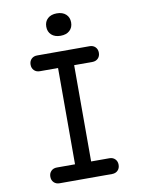

<svg xmlns="http://www.w3.org/2000/svg" viewBox="-101 -1012 801 1080"><g transform="rotate(-10 300.0 -472.0)"><path d="M346 -90H450Q470 -90 482.5 -77.5Q495 -65 495 -45Q495 -25 482.5 -12.5Q470 0 450 0H150Q130 0 117.5 -12.5Q105 -25 105 -45Q105 -65 117.5 -77.5Q130 -90 150 -90H254V-640H150Q130 -640 117.5 -652.5Q105 -665 105 -685Q105 -705 117.5 -717.5Q130 -730 150 -730H450Q470 -730 482.5 -717.5Q495 -705 495 -685Q495 -665 482.5 -652.5Q470 -640 450 -640H346ZM300 -816Q267 -816 248 -833.5Q229 -851 229 -880Q229 -909 248 -926.5Q267 -944 300 -944Q333 -944 352 -926.5Q371 -909 371 -880Q371 -851 352 -833.5Q333 -816 300 -816Z"/></g></svg>

Font: Maple Mono
Style: Regular
Weight: 400
Monospace: yes
Designer: subframe7536
Version: Version 7.300